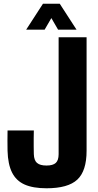

<svg xmlns="http://www.w3.org/2000/svg" viewBox="-20 -1000 526 1030"><path d="M229.5 10Q157 10 111.8 -10.2Q66.5 -30.5 44.5 -74.8Q22.5 -119 20.5 -191Q20 -215 20 -245.5Q20 -276 20.5 -300H161.5Q161 -282 160.8 -259.2Q160.5 -236.5 160.8 -213.8Q161 -191 161.5 -173Q162.5 -140 178.5 -126Q194.5 -112 229.5 -112Q264 -112 279.2 -126Q294.5 -140 294.5 -173V-800H444.5V-191Q444.5 -83 394.8 -36.5Q345 10 229.5 10ZM120.5 -841 210.5 -980H300.5L390.5 -841H291.5L255.5 -903L219.5 -841Z"/></svg>

Font: Big Shoulders Text Thin Black
Style: Regular
Weight: 900
Version: Version 2.002